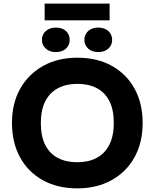

<svg xmlns="http://www.w3.org/2000/svg" viewBox="-20 -1028 852 1058"><path d="M406 10Q296 10 215 -35.5Q134 -81 90 -162Q46 -243 46 -351Q46 -459 91.5 -539.5Q137 -620 218 -665Q299 -710 406 -710Q517 -710 597.5 -664.5Q678 -619 722 -538.5Q766 -458 766 -350Q766 -242 721 -161Q676 -80 594.5 -35Q513 10 406 10ZM406 -134Q467 -134 512 -157.5Q557 -181 582 -229.5Q607 -278 607 -351Q607 -424 582.5 -471.5Q558 -519 513 -542.5Q468 -566 406 -566Q346 -566 300.5 -542.5Q255 -519 230 -471Q205 -423 205 -350Q205 -277 229.5 -229Q254 -181 299 -157.5Q344 -134 406 -134ZM288 -741Q254 -741 232.5 -760Q211 -779 211 -808Q211 -838 232.5 -857Q254 -876 288 -876Q323 -876 343.5 -857Q364 -838 364 -808Q364 -779 343.5 -760Q323 -741 288 -741ZM521 -741Q487 -741 466 -760Q445 -779 445 -808Q445 -838 466 -857Q487 -876 521 -876Q556 -876 577 -857Q598 -838 598 -808Q598 -779 577 -760Q556 -741 521 -741ZM226 -916V-1008H584V-916Z"/></svg>

Font: REM SemiBold
Style: Regular
Weight: 600
Designer: Octavio Pardo
Foundry: Ashler Design
Version: Version 1.005;gftools[0.9.28]